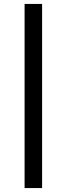

<svg xmlns="http://www.w3.org/2000/svg" viewBox="-20 -762 339 976"><path d="M105 194V-742H194V194Z"/></svg>

Font: Montserrat Medium
Style: Regular
Weight: 500
Designer: Julieta Ulanovsky
Foundry: Julieta Ulanovsky
Version: Version 9.000; ttfautohint (v1.8.4.7-5d5b)